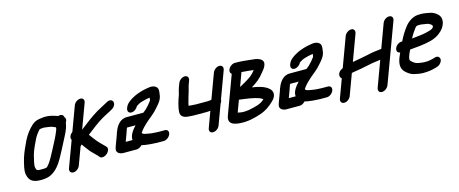

<svg xmlns="http://www.w3.org/2000/svg" viewBox="-39 -1078 4027 1683"><g transform="rotate(-15 1974.0 -236.0)"><path d="M429.9 -346C408.1 -287.2 381.9 -243.1 350.4 -181.5C330.6 -142.9 298.9 -84.2 279.5 -63.1C260.3 -42.4 265.8 -43.2 222.8 -42C168 -40.5 171.1 -45.5 163.3 -77.6C161 -92.3 174.5 -152 184.1 -187C196.8 -228.5 217.4 -271.7 236.9 -311.2C249.7 -338.3 273.3 -369.1 290.5 -386.3C304.2 -388.7 320.5 -390.9 331.4 -390.1C341.8 -389.3 390.2 -382.2 396 -380.4C405.7 -377.4 417.7 -371.1 432.7 -365.4C432.7 -359.3 432.2 -354 429.9 -346ZM476.4 -456.1C442.6 -468.6 391.2 -486.4 330.4 -476.7C302.5 -473.2 274.8 -470.1 241.4 -441.3C208.1 -411.6 174.1 -366.9 151.7 -320.6C132.3 -278.8 108.2 -230 92.7 -180.1C80.3 -135.7 61.5 -69.5 70.4 -32.1C81.8 19.1 107.9 48.8 192.2 47C225.1 46.3 253.3 41.9 278.6 29.4C330.2 3.9 365.3 -44.7 393 -93.3C417.1 -136.8 444.1 -188.2 465.4 -230.1C486.6 -272 521.1 -329.8 526.5 -383.1C543.1 -407.2 535.1 -426.3 526 -434.7C523.2 -459.7 497.5 -463.1 476.4 -456.1Z M610.9 -161.4C627.8 -138 639 -122.3 659.7 -96.1C679.9 -70.4 707 -48.6 724.6 -28.8L734.6 -16.1C750 3.5 785.1 -8.6 803.6 -26C820.6 -42.1 832.1 -70.2 816.8 -86L805.5 -97.7C798.2 -106.2 787 -117.4 774.8 -128.5C745 -157.1 718.8 -194.5 694.2 -227.4C743.8 -266.2 802.2 -311.5 847.9 -337.9C875.1 -353.9 900.7 -366.2 929.4 -381.5L943.7 -389.7C1004.8 -424.2 979.4 -494.7 921.6 -463.8L906.7 -455.8C879.7 -441.4 852.8 -427.6 821.8 -410.1C763.9 -375.7 705.3 -330 648.7 -285.9L731.2 -509C740.2 -533.3 727.8 -553 703.5 -553C680.4 -553 651.8 -535 642.2 -509L561 -289.4C539.5 -274.1 523.1 -244.6 536.9 -224.1L449.9 11C440.8 35.8 453.5 56 478.3 56C504.3 56 530.4 34 538.9 11L598.1 -149C600.5 -150.8 607.9 -158.1 610.9 -161.4Z M930.3 -163 895.1 -68C892.6 -61.1 890.5 -54.4 888.9 -47.9C879.9 -11 916.8 5 945.2 5H1066.2C1083.2 5 1102.7 -5.7 1115.6 -20.6C1131.3 -15.5 1169.7 -10.4 1187.6 -9.1L1214.8 -7.1C1222.8 -6.4 1230.7 -6.1 1238.2 -6C1245.3 -4.9 1252.2 -4.2 1263.1 -5H1314.8C1340.9 -5 1367 -27 1375.5 -50C1384.5 -74.3 1372.1 -94 1347.8 -94H1292.8C1281.9 -94 1272.1 -94.6 1253.3 -95.9L1229 -97.9C1181.6 -105.5 1149.7 -108.2 1146.2 -124.4C1166.7 -156.9 1195.3 -182.9 1226 -210.7C1255.3 -237.1 1292.3 -261 1328.6 -305.4C1346.4 -325.8 1377.3 -358.2 1383.4 -397.3C1385.4 -411.1 1389.7 -433.9 1388.3 -450C1386.6 -483.9 1346.6 -499.4 1306.4 -491.4C1291.5 -488.4 1278.7 -487.5 1256.6 -482.1C1220.7 -472.8 1183.9 -461 1149.5 -440.3C1132.3 -429.9 1094.1 -408.6 1080.6 -372L1078 -365C1069.4 -342 1079.3 -320 1105.3 -320C1128.9 -320 1154.3 -337.6 1165.4 -361.2C1182.8 -373.2 1199.2 -382.4 1219.9 -388.1L1247.9 -395.8C1254.8 -397.3 1263.6 -399.2 1270 -400.5C1279.4 -402.1 1288.1 -404 1293.1 -404.2C1290.3 -384.6 1292.3 -383.7 1286.5 -374.7C1276 -358.7 1246.3 -324.8 1233.3 -313.5C1224 -305.6 1217.4 -300.7 1205.8 -291H1059.6C1051.4 -291 1042.7 -291 1034.8 -289.4C976.7 -277.9 949.8 -218.6 936.3 -182C934.1 -176.1 933.9 -172.9 930.3 -163ZM1052.1 -84H990.1L1019.3 -163C1022.5 -171.8 1024.7 -178.3 1026.9 -186.3C1028 -189.3 1030.9 -196.5 1033.5 -202H1110.7C1082.6 -170.9 1047.1 -128.6 1052.1 -84Z M1621.6 -245C1612.9 -245 1610 -245.6 1604.5 -247.9C1604.5 -253.4 1608.5 -269.7 1612.6 -283C1621.4 -315.2 1626.7 -335.4 1637.3 -367.4C1642.5 -382.9 1647.6 -410.1 1650.6 -418L1666.1 -460C1675 -484.1 1663.4 -505 1638.2 -505C1613 -505 1586 -484.1 1577.1 -460L1561.6 -418C1555.9 -402.7 1550.7 -375.6 1547.2 -362.9C1528.2 -311.2 1510.2 -254.1 1510 -209.3C1510.2 -170.8 1546.7 -156.7 1584.4 -156C1599.9 -154.4 1615.1 -153 1636.6 -153H1744.6C1756.7 -153 1765.8 -153.9 1777.5 -155.6L1724.1 -11C1715.1 13.3 1727.5 33 1751.8 33C1774.8 33 1803.4 15 1813.1 -11L1880.2 -192.5C1890.2 -206.2 1892.9 -216.3 1893 -227.2L1982.8 -470C1992 -494.8 1979.2 -515 1954.4 -515C1928.4 -515 1902.3 -493 1893.8 -470L1811.1 -246.3C1800.3 -244.1 1787.9 -242 1777.5 -242H1669.5C1650.5 -242 1638.7 -245 1621.6 -245Z M2032.1 -460C2025.5 -442.2 2029.3 -429.1 2042.2 -419.8L1914.7 -75C1885.8 3.2 1956.9 14.1 2003.3 17.4C2071.8 22.3 2136.4 6.1 2191.5 -12.6C2244.2 -29.7 2284.1 -59.8 2319.4 -93.9C2364.5 -136.1 2360.4 -178 2330.6 -204.8C2293.5 -237.6 2239.9 -250.1 2181.9 -259.4C2231.9 -290.6 2263.6 -313.2 2300.3 -360.9C2325.1 -389.4 2370.7 -445.4 2317.9 -476.6C2289.9 -492.1 2260.3 -492.6 2228.9 -495.9C2189.3 -500 2150.1 -505 2103.7 -505H2092.7C2070.8 -505 2041.8 -486.1 2032.1 -460ZM2044.1 -184.1C2109.9 -175.5 2171.9 -168.2 2222.1 -150.1C2229 -147.8 2242.5 -141.1 2252.7 -132.6C2236.2 -116.6 2217.4 -104.9 2190.5 -95.4C2140 -79.7 2070.2 -62.2 2019.7 -74.5C2012.8 -76 2008.5 -76.5 2004.7 -77.6ZM2083.1 -289.5 2128.5 -412.4C2145.8 -410.8 2166.4 -408.2 2188.7 -407.1L2227.1 -403.1C2230.8 -402.8 2232.1 -402.7 2236.6 -401.6C2205 -362 2192.9 -353.5 2142.8 -322.6C2117.4 -307.3 2098.1 -296.6 2090 -292.8C2088 -291.9 2085.3 -290.6 2083.1 -289.5Z M2410.3 -163 2375.1 -68C2372.6 -61.1 2370.5 -54.4 2368.9 -47.9C2359.9 -11 2396.8 5 2425.2 5H2546.2C2563.2 5 2582.7 -5.7 2595.6 -20.6C2611.3 -15.5 2649.7 -10.4 2667.6 -9.1L2694.8 -7.1C2702.8 -6.4 2710.7 -6.1 2718.2 -6C2725.3 -4.9 2732.2 -4.2 2743.1 -5H2794.8C2820.9 -5 2847 -27 2855.5 -50C2864.5 -74.3 2852.1 -94 2827.8 -94H2772.8C2761.9 -94 2752.1 -94.6 2733.3 -95.9L2709 -97.9C2661.6 -105.5 2629.7 -108.2 2626.2 -124.4C2646.7 -156.9 2675.3 -182.9 2706 -210.7C2735.3 -237.1 2772.3 -261 2808.6 -305.4C2826.4 -325.8 2857.3 -358.2 2863.4 -397.3C2865.4 -411.1 2869.7 -433.9 2868.3 -450C2866.6 -483.9 2826.6 -499.4 2786.4 -491.4C2771.5 -488.4 2758.7 -487.5 2736.6 -482.1C2700.7 -472.8 2663.9 -461 2629.5 -440.3C2612.3 -429.9 2574.1 -408.6 2560.6 -372L2558 -365C2549.4 -342 2559.3 -320 2585.3 -320C2608.9 -320 2634.3 -337.6 2645.4 -361.2C2662.8 -373.2 2679.2 -382.4 2699.9 -388.1L2727.9 -395.8C2734.8 -397.3 2743.6 -399.2 2750 -400.5C2759.4 -402.1 2768.1 -404 2773.1 -404.2C2770.3 -384.6 2772.3 -383.7 2766.5 -374.7C2756 -358.7 2726.3 -324.8 2713.3 -313.5C2704 -305.6 2697.4 -300.7 2685.8 -291H2539.6C2531.4 -291 2522.7 -291 2514.8 -289.4C2456.7 -277.9 2429.8 -218.6 2416.3 -182C2414.1 -176.1 2413.9 -172.9 2410.3 -163ZM2532.1 -84H2470.1L2499.3 -163C2502.5 -171.8 2504.7 -178.3 2506.9 -186.3C2508 -189.3 2510.9 -196.5 2513.5 -202H2590.7C2562.6 -170.9 2527.1 -128.6 2532.1 -84Z M3443.7 -505 3364.8 -291.5C3324.7 -287 3279.6 -282.3 3235 -271.2C3194 -261.8 3143 -253.9 3094.6 -244.9L3181.5 -480C3190 -503 3180.2 -525 3154.1 -525C3129.3 -525 3101.7 -504.8 3092.5 -480L2994.8 -215.7C2991.8 -214.1 2989.1 -212.7 2986.9 -211.7C2940.6 -189.9 2942.7 -142.9 2963.8 -131.9L2901.7 36C2892.5 60.8 2905.3 81 2930 81C2956.1 81 2982.2 59 2990.7 36L3061.1 -154.3C3064.5 -155 3070.3 -156.2 3076.5 -157.4C3117.3 -163.1 3181.6 -175.2 3224.4 -184.7C3259.8 -193.1 3291.1 -195.2 3331.5 -201.5L3245.9 30C3237.4 53 3247.2 75 3273.3 75C3298.1 75 3325.7 54.8 3334.9 30L3532.7 -505C3542.4 -531 3527 -549 3504 -549C3479.7 -549 3452.7 -529.3 3443.7 -505Z M3649 -309.4C3665.3 -341 3683.3 -367.8 3702.6 -393C3714.3 -408.6 3723.8 -408 3744.9 -408C3752.1 -408 3760.4 -408 3778.3 -404.3C3809.8 -399.4 3819.8 -399.1 3831.7 -391C3850.8 -378.2 3856.4 -375.4 3851.1 -357.5C3838.1 -346.1 3837.4 -344 3826.5 -340.2C3800.7 -331.2 3760.5 -321.4 3726 -317.9C3702.1 -315.6 3674.4 -311.5 3649 -309.4ZM3517 -218.2C3514.7 -213.2 3512.1 -207.3 3508.9 -199.8C3473.3 -122.7 3476.6 -74.6 3521 -38.8C3541.7 -21.5 3560.9 -9.7 3581.2 -4.6C3606.6 1.4 3635.5 8 3670 8C3711.6 8 3748 2.1 3783.3 -8.4L3795 -12.1C3822.9 -19.4 3842.6 -46.5 3843.8 -66.2C3844.9 -84.8 3830.1 -106.7 3798.1 -96.5L3786.8 -92.8C3779 -90.9 3770.5 -88.8 3758.9 -86C3742.3 -81.5 3726.4 -81 3702 -81C3692 -81 3681.8 -81.9 3670.8 -83.7C3631.5 -89.9 3622.5 -91.3 3596.4 -112.9C3575.3 -131.7 3576 -132.1 3583.3 -163.4C3588.3 -179.4 3598.2 -200.8 3607.7 -220.2C3669.6 -225.6 3736.4 -230.6 3795.8 -246C3817.4 -251.5 3848 -262.4 3873.2 -279.5C3891.6 -292.1 3920.9 -316 3935.2 -347.1C3960.4 -395.3 3945.3 -433.8 3924.9 -451.8C3911.7 -463.5 3893.5 -478.1 3867.3 -484.5C3850.1 -488.2 3803.9 -498.3 3775.1 -497C3766.3 -497 3756.8 -496.7 3748.5 -495.9C3704 -492.6 3659.3 -461.5 3632.4 -426.3C3606.4 -392.9 3581.1 -353.9 3558.9 -307H3553.5C3530.5 -307 3501.9 -289 3492.3 -263C3483.5 -239.4 3494.1 -220.6 3517 -218.2Z"/></g></svg>

Font: Just Breathe
Style: BdObl7
Weight: 400
Foundry: Cannot Into Space Fonts
Version: Version 0.72